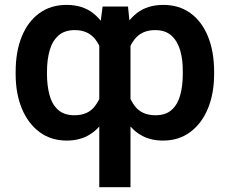

<svg xmlns="http://www.w3.org/2000/svg" viewBox="-20 -573 953 796"><path d="M391.6 203.1V-439.5L405.3 -545.9H510.7L521 -444.3V203.1ZM44.9 -265.6V-275.4Q44.9 -359.4 70.3 -421.6Q95.7 -483.9 143.1 -518.3Q190.4 -552.7 255.9 -552.7Q321.8 -552.7 365.7 -518.6Q409.7 -484.4 434.3 -423.1Q459 -361.8 467.3 -279.8V-259.3Q460.9 -199.2 445.6 -149.9Q430.2 -100.6 404.5 -64.7Q378.9 -28.8 342 -9.5Q305.2 9.8 256.3 9.8Q191.4 9.8 143.8 -25.6Q96.2 -61 70.6 -123Q44.9 -185.1 44.9 -265.6ZM174.8 -275.4V-265.6Q174.8 -218.3 185.1 -179.7Q195.3 -141.1 220.2 -118.2Q245.1 -95.2 288.6 -95.2Q345.2 -95.2 374 -133.5Q402.8 -171.9 412.1 -232.4V-306.6Q405.8 -369.1 376 -408.7Q346.2 -448.2 290 -448.2Q247.6 -448.2 222.2 -425.5Q196.8 -402.8 185.8 -364Q174.8 -325.2 174.8 -275.4ZM867.7 -275.4V-265.6Q867.7 -185.1 842 -123Q816.4 -61 768.8 -25.6Q721.2 9.8 655.8 9.8Q606.9 9.8 570.3 -9.5Q533.7 -28.8 508.1 -64.7Q482.4 -100.6 467 -149.9Q451.7 -199.2 444.8 -259.3V-279.8Q453.6 -361.8 478.5 -423.1Q503.4 -484.4 547.4 -518.6Q591.3 -552.7 657.2 -552.7Q722.7 -552.7 769.8 -518.3Q816.9 -483.9 842.3 -421.6Q867.7 -359.4 867.7 -275.4ZM737.8 -265.6V-275.4Q738.3 -325.2 727.1 -364Q715.8 -402.8 690.7 -425.5Q665.5 -448.2 623 -448.2Q566.9 -448.2 536.9 -408.7Q506.8 -369.1 500 -306.6V-232.4Q509.8 -171.9 538.8 -133.5Q567.9 -95.2 624.5 -95.2Q668 -95.2 692.6 -118.2Q717.3 -141.1 727.5 -179.7Q737.8 -218.3 737.8 -265.6Z"/></svg>

Font: Inter 28pt SemiBold
Style: Regular
Weight: 600
Designer: Rasmus Andersson
Foundry: rsms
Version: Version 4.001;git-66647c0bb